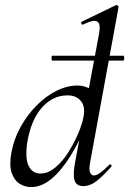

<svg xmlns="http://www.w3.org/2000/svg" viewBox="-20 -746 524 779"><path d="M193 -500Q189 -500 189 -510Q189 -520 193 -520H480Q484 -520 484 -510Q484 -500 480 -500ZM106 13Q81 13 59.5 -0.5Q38 -14 27.5 -44.5Q17 -75 26 -126Q36 -181 63 -230Q90 -279 128 -317.5Q166 -356 209 -377.5Q252 -399 295 -399Q324 -399 348.5 -383.5Q373 -368 376 -332L332 -246Q302 -171 265.5 -112.5Q229 -54 189 -20.5Q149 13 106 13ZM144 -42Q175 -42 204.5 -66.5Q234 -91 257.5 -128.5Q281 -166 297.5 -205Q314 -244 319 -273Q327 -315 307 -337.5Q287 -360 253 -359Q195 -359 151 -310.5Q107 -262 91 -171Q81 -105 96 -73.5Q111 -42 144 -42ZM318 9Q290 9 282.5 -14Q275 -37 285 -89L382 -610Q389 -649 375 -658.5Q361 -668 316 -646Q312 -645 310 -651Q308 -657 312 -658L450 -725Q454 -727 458 -723Q462 -719 461 -717L346 -89Q340 -59 345.5 -46.5Q351 -34 361 -34Q372 -34 388 -46Q404 -58 423 -77Q427 -81 431 -77Q435 -73 431 -69Q398 -32 372 -11.5Q346 9 318 9Z"/></svg>

Font: Cormorant Garamond Light Medium
Style: Italic
Weight: 500
Italic angle: -10°
Version: Version 4.001